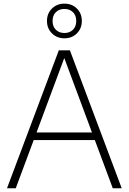

<svg xmlns="http://www.w3.org/2000/svg" viewBox="-20 -1010 690 1030"><path d="M17.5 0 295.5 -740H355L633 0H585L318.5 -715.5H331L64.5 0ZM144.5 -258.5 157 -299.5H493.5L505.5 -258.5ZM325.5 -804.5Q285.5 -804.5 258.8 -831Q232 -857.5 232 -897.5Q232 -938 258.8 -964.2Q285.5 -990.5 325.5 -990.5Q366 -990.5 392.5 -964.2Q419 -938 419 -897.5Q419 -857.5 392.5 -831Q366 -804.5 325.5 -804.5ZM325.5 -833Q353.5 -833 371.2 -850.2Q389 -867.5 389 -897.5Q389 -927.5 371.2 -944.8Q353.5 -962 325.5 -962Q297.5 -962 279.8 -944.8Q262 -927.5 262 -897.5Q262 -867.5 279.8 -850.2Q297.5 -833 325.5 -833Z"/></svg>

Font: Encode Sans SC ExtraLight
Style: Regular
Weight: 250
Designer: Multiple Designers
Foundry: Impallari Type
Version: Version 3.002